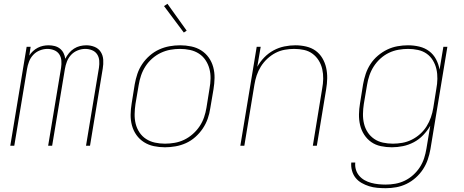

<svg xmlns="http://www.w3.org/2000/svg" viewBox="-20 -766 2440 1009"><path d="M34 0 120 -520H141L134 -474Q142 -487 153.5 -497.5Q165 -508 178.5 -515Q192 -522 206.5 -525Q221 -528 235 -528Q252 -528 267.5 -524Q283 -520 295 -510.5Q307 -501 314 -487Q321 -473 323 -457Q331 -473 342.5 -487Q354 -501 369 -510.5Q384 -520 400.5 -524Q417 -528 434 -528Q457 -528 477.5 -519.5Q498 -511 509.5 -493Q521 -475 522.5 -452Q524 -429 520 -406L453 0H432L500 -410Q503 -429 501.5 -447.5Q500 -466 490.5 -480.5Q481 -495 464 -502Q447 -509 428 -509Q408 -509 388 -501Q368 -493 353.5 -477.5Q339 -462 331.5 -442Q324 -422 321 -403L254 0H233L301 -410Q304 -429 302.5 -447.5Q301 -466 291.5 -480.5Q282 -495 265 -502Q248 -509 229 -509Q209 -509 189 -501Q169 -493 154.5 -477.5Q140 -462 132.5 -442Q125 -422 122 -403L55 0Z M847 8Q817 8 788.5 2Q760 -4 736.5 -19Q713 -34 697 -56.5Q681 -79 673.5 -106.5Q666 -134 666.5 -163.5Q667 -193 672 -223L688 -323Q693 -351 702 -378Q711 -405 727.5 -429.5Q744 -454 767 -474Q790 -494 816.5 -506Q843 -518 871 -523Q899 -528 927 -528Q956 -528 985 -522Q1014 -516 1037.5 -501Q1061 -486 1077 -463.5Q1093 -441 1100.5 -413.5Q1108 -386 1107.5 -356.5Q1107 -327 1102 -297L1085 -197Q1081 -169 1071.5 -142Q1062 -115 1045.5 -90.5Q1029 -66 1006.5 -46Q984 -26 957.5 -14Q931 -2 902.5 3Q874 8 847 8ZM847 -11Q872 -11 898 -15.5Q924 -20 948 -31.5Q972 -43 993 -61.5Q1014 -80 1029 -102.5Q1044 -125 1052.5 -150Q1061 -175 1065 -200L1081 -300Q1086 -327 1086.5 -353.5Q1087 -380 1080.5 -404.5Q1074 -429 1060 -450Q1046 -471 1025 -484.5Q1004 -498 978.5 -503.5Q953 -509 926 -509Q901 -509 875.5 -504.5Q850 -500 825.5 -488.5Q801 -477 780 -458.5Q759 -440 744.5 -417.5Q730 -395 721.5 -370Q713 -345 709 -320L692 -220Q688 -193 687.5 -166.5Q687 -140 693 -115.5Q699 -91 713 -70Q727 -49 748 -35.5Q769 -22 794.5 -16.5Q820 -11 847 -11ZM946 -595 842 -734 860 -746 961 -605Z M1243 0 1329 -520H1350L1332 -415Q1347 -442 1369 -464.5Q1391 -487 1418 -501.5Q1445 -516 1474.5 -522Q1504 -528 1532 -528Q1561 -528 1589 -521.5Q1617 -515 1638.5 -499.5Q1660 -484 1674 -460.5Q1688 -437 1694 -410Q1700 -383 1699.5 -354.5Q1699 -326 1694 -297L1645 0H1624L1673 -300Q1678 -326 1678.5 -352Q1679 -378 1673.5 -402.5Q1668 -427 1655 -448Q1642 -469 1622.5 -483.5Q1603 -498 1578 -503.5Q1553 -509 1526 -509Q1502 -509 1476.5 -504.5Q1451 -500 1428 -488Q1405 -476 1385 -457.5Q1365 -439 1351 -416.5Q1337 -394 1329 -370Q1321 -346 1317 -321L1264 0Z M2007 223Q1985 223 1962.5 221Q1940 219 1919.5 212.5Q1899 206 1880.5 195.5Q1862 185 1849 169Q1836 153 1830 131.5Q1824 110 1826 88H1847Q1845 108 1850.5 126Q1856 144 1868 158Q1880 172 1896 181Q1912 190 1930.5 195Q1949 200 1968.5 202Q1988 204 2007 204Q2032 204 2057.5 199.5Q2083 195 2107 183.5Q2131 172 2151.5 153.5Q2172 135 2186.5 112.5Q2201 90 2209 65Q2217 40 2221 15L2241 -105Q2226 -79 2204 -56Q2182 -33 2154.5 -18.5Q2127 -4 2097.5 2Q2068 8 2039 8Q2010 8 1981.5 2Q1953 -4 1931 -19.5Q1909 -35 1894 -58Q1879 -81 1872.5 -108.5Q1866 -136 1866.5 -165Q1867 -194 1872 -223L1888 -323Q1893 -351 1902 -378Q1911 -405 1927 -429.5Q1943 -454 1966 -473.5Q1989 -493 2015 -505.5Q2041 -518 2069 -523Q2097 -528 2124 -528Q2155 -528 2184 -521Q2213 -514 2235.5 -497Q2258 -480 2271.5 -454.5Q2285 -429 2290 -400L2310 -520H2331L2242 18Q2237 46 2228 72.5Q2219 99 2203 123.5Q2187 148 2164.5 168Q2142 188 2116 200.5Q2090 213 2062.5 218Q2035 223 2007 223ZM2045 -11Q2069 -11 2094.5 -15.5Q2120 -20 2144 -32Q2168 -44 2188 -62Q2208 -80 2222 -102.5Q2236 -125 2244.5 -149.5Q2253 -174 2257 -199L2273 -299Q2278 -325 2278.5 -351.5Q2279 -378 2273.5 -402.5Q2268 -427 2255 -448.5Q2242 -470 2222 -484Q2202 -498 2176.5 -503.5Q2151 -509 2125 -509Q2100 -509 2074 -504.5Q2048 -500 2024 -488.5Q2000 -477 1979.5 -458.5Q1959 -440 1944.5 -417.5Q1930 -395 1921.5 -370Q1913 -345 1909 -320L1892 -220Q1888 -194 1887.5 -167.5Q1887 -141 1893 -116Q1899 -91 1912.5 -70.5Q1926 -50 1946.5 -36Q1967 -22 1992.5 -16.5Q2018 -11 2045 -11Z"/></svg>

Font: Iosevka SS04 Thin Extended
Style: Italic
Weight: 100
Width: 7
Italic angle: -9°
Monospace: yes
Designer: Belleve Invis
Foundry: Belleve Invis
Version: Version 19.0.0; ttfautohint (v1.8.4)